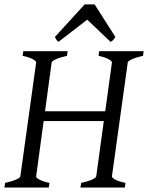

<svg xmlns="http://www.w3.org/2000/svg" viewBox="-20 -846 668 866"><path d="M282.2 -594.2Q251.5 -587.4 232.9 -579.1Q214.4 -570.8 212.9 -564L183.1 -344.2H454.6L484.9 -564Q485.8 -569.8 470.7 -578.6Q455.6 -587.4 424.8 -594.2L426.8 -615.2H627.9L625 -594.2Q594.2 -587.4 575.7 -579.1Q557.1 -570.8 556.2 -564L484.9 -50.8Q483.9 -44.9 499 -36.4Q514.2 -27.8 545.9 -21L543 0H342.8L346.2 -21Q377 -27.8 395 -35.9Q413.1 -43.9 414.1 -50.8L448.2 -299.8H176.8L143.1 -50.8Q141.6 -44.9 157 -36.4Q172.4 -27.8 203.1 -21L200.2 0H0L2.9 -21Q33.7 -27.8 52.2 -35.9Q70.8 -43.9 71.8 -50.8L143.1 -564Q144 -569.8 128.9 -578.6Q113.8 -587.4 82 -594.2L85 -615.2H285.2ZM500.5 -679.2Q493.7 -669.4 490 -665Q486.3 -660.6 478.5 -657.2L373.5 -757.3L243.7 -657.2Q239.3 -660.2 235.8 -664.8Q232.4 -669.4 227.5 -679.2L361.8 -826.2H406.7Z"/></svg>

Font: Gentium Basic
Style: Italic
Weight: 400
Italic angle: -8°
Designer: J. Victor Gaultney and Annie Olsen
Foundry: SIL International
Version: Version 1.102; 2013; Maintenance release